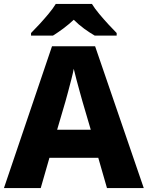

<svg xmlns="http://www.w3.org/2000/svg" viewBox="-20 -951 747 971"><path d="M521 0 477 -153H230L186 0H0L243 -717H461L707 0ZM397 -438Q392 -456 383.5 -486.5Q375 -517 366.5 -549Q358 -581 353 -603Q349 -581 340.5 -548.5Q332 -516 324 -485.5Q316 -455 311 -438L269 -295H439ZM445 -931Q459 -908 482 -880.5Q505 -853 528.5 -827.5Q552 -802 570 -784V-771H459Q433 -786 405.5 -806Q378 -826 353 -851Q326 -826 300.5 -807Q275 -788 248 -771H137V-784Q156 -803 179.5 -828.5Q203 -854 225.5 -881Q248 -908 262 -931Z"/></svg>

Font: Noto Sans ExtraBold
Style: Regular
Weight: 800
Designer: Monotype Design Team
Foundry: Monotype Imaging Inc.
Version: Version 2.007